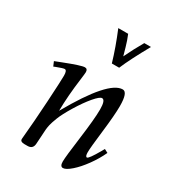

<svg xmlns="http://www.w3.org/2000/svg" viewBox="-154 -697 718 793"><g transform="rotate(30 205.5 -300.5)"><path d="M333 -607.9Q283.9 -520.3 262 -468H227.1Q207.3 -535.4 177 -607.9H224.1Q234.9 -582.3 242.8 -554Q250.7 -525.6 253.2 -517.1Q275.4 -563.5 301 -607.9ZM70.1 -351.1Q62.7 -351.1 33.4 -339.8L23.9 -335.9L14.9 -356.9Q19.3 -358.4 47.6 -369.6Q122.6 -398.9 138.9 -398.9Q152.1 -398.9 152.1 -383.1Q152.1 -377 148.4 -348.4Q136.7 -261.7 136 -189.9Q253.2 -397.9 320.1 -397.9Q344 -397.9 344 -332Q344 -289.3 334 -205.8Q324 -122.3 324 -101.2Q324 -80.1 332 -80.1Q340.3 -80.1 371.1 -134Q376 -142.8 378.9 -147.9L396 -138.9Q379.9 -103.8 355.1 -69.6Q330.3 -35.4 306 -14.2Q281.7 7.1 267.8 7.1Q253.9 7.1 253.9 -16Q253.9 -39.1 267 -136.7Q280 -234.4 280 -279.2Q280 -324 263.9 -324Q253.2 -324 229.1 -295.7Q205.1 -267.3 179.4 -225.2Q153.8 -183.1 143.8 -157.3Q133.8 -131.6 130.7 -117.6Q127.7 -103.5 127 -93.6Q126.2 -83.7 125 -60.8Q123.8 -37.8 122.6 -23.7Q120.4 1 95.9 1H80.1Q70.8 1 65.6 -2.3Q60.3 -5.6 61 -13.9Q69.1 -99.1 75.1 -199.7Q81.1 -300.3 81.1 -325.7Q81.1 -351.1 70.1 -351.1Z"/></g></svg>

Font: Linden Hill
Style: Italic
Weight: 400
Italic angle: -5.60001°
Version: Version 1.201